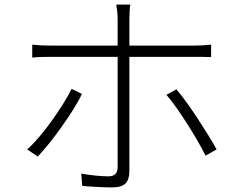

<svg xmlns="http://www.w3.org/2000/svg" viewBox="-20 -794 1040 834"><path d="M336 -386Q321 -354 297 -316.5Q273 -279 246.5 -241.5Q220 -204 193 -170.5Q166 -137 144 -114L98 -145Q123 -167 151 -200Q179 -233 205 -269.5Q231 -306 254 -342.5Q277 -379 291 -408ZM542 -547V-51Q542 -14 525 3Q508 20 467 20Q454 20 437 19.5Q420 19 402 18Q384 17 367 16Q350 15 337 13L333 -40Q366 -34 398.5 -31Q431 -28 451 -28Q491 -28 491 -68V-547H199Q176 -547 158 -546.5Q140 -546 120 -544V-600Q140 -598 157 -597Q174 -596 198 -596H491V-712Q491 -727 489 -745.5Q487 -764 485 -774H546Q544 -763 543 -745Q542 -727 542 -712V-596H825Q841 -596 860 -597Q879 -598 897 -600V-546Q879 -547 861 -547Q843 -547 826 -547ZM746 -406Q767 -382 791 -348.5Q815 -315 839 -278.5Q863 -242 884.5 -207Q906 -172 921 -145L873 -118Q859 -146 838.5 -181.5Q818 -217 794.5 -254Q771 -291 747.5 -324.5Q724 -358 703 -382Z"/></svg>

Font: SpoqaHanSansJP-Light
Style: Regular
Weight: 300
Designer: [Source Han Sans]
Ryoko NISHIZUKA  (kana & ideographs); Paul D. Hunt (Latin, Greek & Cyrillic); Wenlong ZHANG  (bopomofo
Foundry: Spoqa (http://bi.spoqa.com)
Version: Version 1.002.20150607